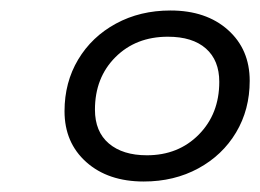

<svg xmlns="http://www.w3.org/2000/svg" viewBox="-20 -730 496 366"><path d="M103 -518Q103 -573 129 -616.5Q155 -660 201 -685Q247 -710 305 -710Q373 -710 414.5 -673Q456 -636 456 -576Q456 -521 430 -477.5Q404 -434 358 -409Q312 -384 254 -384Q186 -384 144.5 -421Q103 -458 103 -518ZM398 -574Q398 -615 372.5 -637.5Q347 -660 300 -660Q239 -660 200 -621Q161 -582 161 -521Q161 -479 187.5 -456.5Q214 -434 260 -434Q320 -434 359 -473.5Q398 -513 398 -574Z"/></svg>

Font: Kodchasan
Style: Italic
Weight: 400
Italic angle: -10°
Version: Version 1.000; ttfautohint (v1.6)